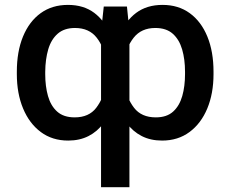

<svg xmlns="http://www.w3.org/2000/svg" viewBox="-20 -573 955 796"><path d="M398.9 203.1V-441.4L410.2 -545.9H506.3L516.6 -444.3V203.1ZM49.8 -265.6V-275.4Q49.8 -359.4 75.4 -421.6Q101.1 -483.9 148.4 -518.3Q195.8 -552.7 261.7 -552.7Q326.7 -552.7 370.6 -519.8Q414.6 -486.8 439.7 -426Q464.8 -365.2 472.7 -282.2V-257.8Q466.8 -196.3 451.2 -147Q435.5 -97.7 409.7 -62.7Q383.8 -27.8 347.2 -9Q310.5 9.8 262.7 9.8Q196.8 9.8 149.2 -25.6Q101.6 -61 75.7 -123.3Q49.8 -185.5 49.8 -265.6ZM167.5 -275.4V-265.6Q167.5 -215.3 179 -174.8Q190.4 -134.3 217 -110.4Q243.7 -86.4 289.6 -86.4Q348.6 -86.4 378.9 -126Q409.2 -165.5 420.4 -226.1V-314.5Q412.6 -376 381.1 -416.5Q349.6 -457 291 -457Q246.1 -457 219 -433.1Q191.9 -409.2 179.9 -368.2Q168 -327.1 167.5 -275.4ZM865.2 -275.4V-265.6Q865.2 -185.5 839.4 -123.3Q813.5 -61 765.6 -25.6Q717.8 9.8 651.9 9.8Q604 9.8 567.4 -9Q530.8 -27.8 505.1 -62.7Q479.5 -97.7 463.9 -147Q448.2 -196.3 441.9 -257.8V-282.2Q450.2 -365.2 475.3 -426Q500.5 -486.8 544.7 -519.8Q588.9 -552.7 653.8 -552.7Q719.7 -552.7 766.8 -518.3Q814 -483.9 839.6 -421.6Q865.2 -359.4 865.2 -275.4ZM747.1 -265.6V-275.4Q747.1 -327.1 735.1 -368.2Q723.1 -409.2 696.3 -433.1Q669.4 -457 624 -457Q565.9 -457 534.2 -416.7Q502.4 -376.5 493.7 -314.5V-226.1Q505.4 -165.5 535.9 -126Q566.4 -86.4 626 -86.4Q671.4 -86.4 697.8 -110.4Q724.1 -134.3 735.6 -174.8Q747.1 -215.3 747.1 -265.6Z"/></svg>

Font: V-Inter
Style: Medium-500
Weight: 500
Designer: Rasmus Andersson
Foundry: rsms
Version: Version 4.000;git-4146feb